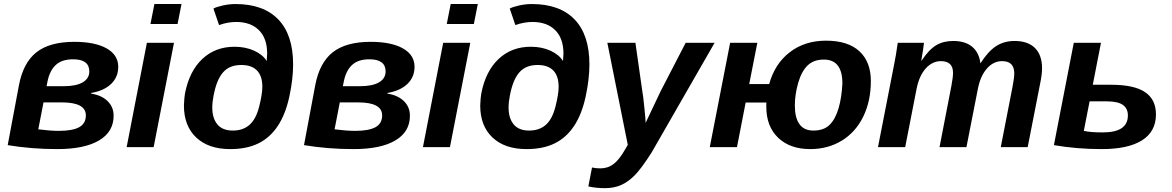

<svg xmlns="http://www.w3.org/2000/svg" viewBox="-20 -745 5931 972"><path d="M578.6 -406.7Q578.6 -355 542.7 -320.3Q506.8 -285.6 441.9 -274.4L441.4 -271Q493.7 -263.2 524.4 -233.4Q555.2 -203.6 555.2 -159.2Q555.2 -77.6 481.2 -33.9Q407.2 9.8 270 9.8Q139.2 9.8 19 -10.3L75.7 -312.5Q97.2 -427.2 164.3 -480.2Q231.4 -533.2 356.4 -533.2Q460.9 -533.2 519.8 -500Q578.6 -466.8 578.6 -406.7ZM173.8 -90.3Q234.9 -82.5 277.3 -82.5Q347.2 -82.5 380.9 -101.1Q414.6 -119.6 414.6 -161.1Q414.6 -226.6 293 -226.6H200.2ZM302.2 -308.6Q365.2 -308.6 398.7 -328.1Q432.1 -347.7 432.1 -383.3Q432.1 -444.8 350.1 -444.8Q293 -444.8 262 -415.8Q231 -386.7 220.2 -331.1L215.8 -308.6Z M741.7 -623.5 761.7 -724.6H898.9L878.9 -623.5ZM621.1 0 723.6 -528.3H860.8L757.8 0Z M1330.1 -436 1332.5 -473.6Q1332.5 -550.8 1290.8 -592.3Q1249 -633.8 1175.8 -633.8Q1133.3 -633.8 1088.9 -618.2L1060.5 -701.7Q1076.2 -710.4 1108.9 -717.5Q1141.6 -724.6 1172.4 -724.6Q1313.5 -724.6 1388.7 -646.7Q1463.9 -568.8 1463.9 -418.9Q1463.9 -344.2 1444.6 -255.1Q1425.3 -166 1386 -106.9Q1346.7 -47.9 1287.8 -19Q1229 9.8 1145.5 9.8Q1035.6 9.8 973.4 -48.8Q911.1 -107.4 911.1 -210.9Q912.6 -250.5 916.5 -272Q938.5 -384.8 1004.2 -446.5Q1069.8 -508.3 1167 -508.3Q1223.6 -508.3 1267.3 -488Q1311 -467.8 1330.1 -436ZM1158.7 -84Q1210 -84 1242.9 -112.8Q1275.9 -141.6 1292 -205.1Q1308.1 -268.6 1308.1 -305.7Q1308.1 -360.4 1281 -388.2Q1253.9 -416 1201.7 -416Q1172.4 -416 1149.7 -407.2Q1127 -398.4 1109.9 -379.4Q1092.8 -360.4 1080.8 -330.8Q1068.8 -301.3 1061 -259.8Q1054.7 -228.5 1054.7 -200.2Q1054.7 -146.5 1080.6 -115.2Q1106.4 -84 1158.7 -84Z M2078.6 -406.7Q2078.6 -355 2042.7 -320.3Q2006.8 -285.6 1941.9 -274.4L1941.4 -271Q1993.7 -263.2 2024.4 -233.4Q2055.2 -203.6 2055.2 -159.2Q2055.2 -77.6 1981.2 -33.9Q1907.2 9.8 1770 9.8Q1639.2 9.8 1519 -10.3L1575.7 -312.5Q1597.2 -427.2 1664.3 -480.2Q1731.4 -533.2 1856.4 -533.2Q1960.9 -533.2 2019.8 -500Q2078.6 -466.8 2078.6 -406.7ZM1673.8 -90.3Q1734.9 -82.5 1777.3 -82.5Q1847.2 -82.5 1880.9 -101.1Q1914.6 -119.6 1914.6 -161.1Q1914.6 -226.6 1793 -226.6H1700.2ZM1802.2 -308.6Q1865.2 -308.6 1898.7 -328.1Q1932.1 -347.7 1932.1 -383.3Q1932.1 -444.8 1850.1 -444.8Q1793 -444.8 1762 -415.8Q1731 -386.7 1720.2 -331.1L1715.8 -308.6Z M2241.7 -623.5 2261.7 -724.6H2398.9L2378.9 -623.5ZM2121.1 0 2223.6 -528.3H2360.8L2257.8 0Z M2830.1 -436 2832.5 -473.6Q2832.5 -550.8 2790.8 -592.3Q2749 -633.8 2675.8 -633.8Q2633.3 -633.8 2588.9 -618.2L2560.5 -701.7Q2576.2 -710.4 2608.9 -717.5Q2641.6 -724.6 2672.4 -724.6Q2813.5 -724.6 2888.7 -646.7Q2963.9 -568.8 2963.9 -418.9Q2963.9 -344.2 2944.6 -255.1Q2925.3 -166 2886 -106.9Q2846.7 -47.9 2787.8 -19Q2729 9.8 2645.5 9.8Q2535.6 9.8 2473.4 -48.8Q2411.1 -107.4 2411.1 -210.9Q2412.6 -250.5 2416.5 -272Q2438.5 -384.8 2504.2 -446.5Q2569.8 -508.3 2667 -508.3Q2723.6 -508.3 2767.3 -488Q2811 -467.8 2830.1 -436ZM2658.7 -84Q2710 -84 2742.9 -112.8Q2775.9 -141.6 2792 -205.1Q2808.1 -268.6 2808.1 -305.7Q2808.1 -360.4 2781 -388.2Q2753.9 -416 2701.7 -416Q2672.4 -416 2649.7 -407.2Q2627 -398.4 2609.9 -379.4Q2592.8 -360.4 2580.8 -330.8Q2568.8 -301.3 2561 -259.8Q2554.7 -228.5 2554.7 -200.2Q2554.7 -146.5 2580.6 -115.2Q2606.4 -84 2658.7 -84Z M3043 207.5Q2995.6 207.5 2958.5 198.7L2977.1 103Q2996.6 107.4 3019.5 107.4Q3057.6 107.4 3086.7 85Q3115.7 62.5 3144.5 11.7L3158.2 -11.7L3054.7 -528.3H3196.8L3231.4 -285.6Q3235.8 -263.7 3242.2 -198.7Q3248.5 -135.3 3248.5 -124.5Q3248.5 -123 3248.5 -122.6L3256.8 -140.6L3324.7 -283.7L3451.2 -528.3H3597.7L3278.3 27.8Q3226.1 109.4 3193.1 142.6Q3160.2 175.8 3124.3 191.7Q3088.4 207.5 3043 207.5Z M4388.7 -335Q4388.7 -233.4 4350.1 -154.5Q4311.5 -75.7 4241.5 -33Q4171.4 9.8 4082 9.8Q3979.5 9.8 3919.4 -47.6Q3859.4 -105 3859.4 -204.6V-215.3L3859.9 -226.1H3754.9L3710.9 0H3573.2L3676.3 -528.3H3814L3772.9 -319.3H3874Q3902.3 -422.4 3978.3 -480.7Q4054.2 -539.1 4161.6 -539.1Q4272.5 -539.1 4330.6 -485.6Q4388.7 -432.1 4388.7 -335ZM4244.6 -322.8Q4244.6 -443.4 4150.9 -443.4Q4099.1 -443.4 4068.4 -413.6Q4037.6 -383.8 4020.8 -325.2Q4003.9 -266.6 4003.9 -210.4Q4003.9 -149.4 4027.1 -116.7Q4050.3 -84 4097.7 -84Q4149.9 -84 4179.2 -112.3Q4208.5 -140.6 4224.9 -195.8Q4241.2 -251 4244.6 -322.8Z M5053.2 -435.5Q5008.8 -435.5 4976.1 -397.9Q4943.4 -360.4 4930.7 -296.4L4872.6 0H4736.3L4796.4 -310.1Q4804.7 -354.5 4804.7 -376.5Q4804.7 -435.5 4743.2 -435.5Q4700.2 -435.5 4666.7 -398.7Q4633.3 -361.8 4620.1 -294.9L4562.5 0H4424.8L4505.9 -415.5Q4515.6 -461.9 4524.9 -528.3H4657.7Q4657.7 -522.9 4652.6 -490.5Q4647.5 -458 4644 -438H4645.5Q4683.1 -494.6 4719.5 -516.1Q4755.9 -537.6 4805.7 -537.6Q4866.2 -537.6 4901.4 -508.5Q4936.5 -479.5 4943.4 -424.3Q4982.4 -485.4 5022.7 -511.5Q5063 -537.6 5116.2 -537.6Q5183.6 -537.6 5219.5 -502Q5255.4 -466.3 5255.4 -398.9Q5255.4 -367.7 5245.1 -318.8L5182.6 0H5046.4L5106 -306.2Q5114.7 -350.1 5114.7 -374V-376.5Q5113.3 -435.5 5053.2 -435.5Z M5553.7 -528.3 5512.2 -315.9H5605.5Q5721.2 -315.9 5776.6 -278.8Q5832 -241.7 5832 -165.5Q5832 -79.6 5762 -34.9Q5691.9 9.8 5557.6 9.8Q5430.7 9.8 5315.4 -10.3L5416 -528.3ZM5466.8 -82.5Q5498 -74.7 5563 -74.7Q5689.9 -74.7 5689.9 -160.6Q5689.9 -195.8 5664.6 -213.9Q5639.2 -231.9 5582 -231.9H5496.1Z"/></svg>

Font: Liberation Sans
Style: Bold Italic
Weight: 700
Italic angle: -12°
Designer: Steve Matteson
Foundry: Ascender Corporation
Version: Version 2.1.5